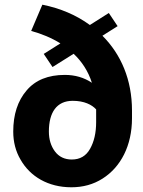

<svg xmlns="http://www.w3.org/2000/svg" viewBox="-20 -791 612 821"><path d="M113.3 -658.7C156.7 -647 199.7 -629.4 238.3 -605.5L167 -560.5L204.6 -504.4L294.9 -561C329.6 -528.3 356.9 -487.3 373 -437C339.4 -459.5 300.8 -470.7 257.3 -470.7C186 -470.7 131.3 -448.7 93.8 -404.3C55.7 -359.9 36.6 -301.3 36.6 -228.5C36.6 -184.1 46.9 -144 67.9 -108.4C108.9 -36.1 186 9.8 285.2 9.8C335 9.8 379.4 -2.4 418.5 -27.3C496.6 -76.7 544.4 -168.5 544.4 -285.2V-318.4C544.4 -449.7 497.6 -558.6 418 -638.2L482.9 -679.2L445.3 -735.4L364.3 -684.1C306.2 -726.6 238.3 -755.4 161.1 -771ZM189 -228.5C189 -310.1 222.2 -359.9 291 -359.9C339.8 -359.9 373 -343.3 391.1 -323.2V-319.3V-268.6C391.1 -223.1 382.3 -185.1 365.2 -154.8C348.1 -124 321.8 -108.9 287.1 -108.9C256.3 -108.9 231.9 -120.6 214.8 -143.6C197.8 -166.5 189 -194.8 189 -228.5Z"/></svg>

Font: Vazirmatn ExtraBold
Style: Regular
Weight: 800
Designer: Saber Rastikerdar
Foundry: Saber Rastikerdar
Version: Version 33.003